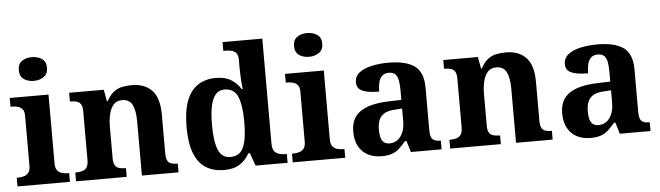

<svg xmlns="http://www.w3.org/2000/svg" viewBox="-48 -959 3982 1159"><g transform="rotate(-5 1942.5 -380.0)"><path d="M17 0V-53H29Q44 -53 60.5 -57.5Q77 -62 88.5 -75.9Q100 -89.8 100 -117.7V-422Q100 -448.9 88 -462Q76 -475 59.5 -479Q43 -483 29 -483H17V-536H252V-118Q252 -90 263.5 -76Q275 -62 292 -57.5Q309 -53 323 -53H335V0ZM171.1 -626Q135 -626 110.5 -643.5Q86 -661 86 -698Q86 -736 110.7 -753Q135.5 -770 171.5 -770Q206 -770 231.5 -753Q257 -736 257 -698Q257 -661 231.4 -643.5Q205.8 -626 171.1 -626Z M372 0V-53H374Q397 -53 414.5 -58Q432 -63 442 -77.7Q452 -92.4 452 -121.8V-417.6Q452 -446 443 -460Q434 -474 418 -478.5Q402 -483 380 -483H377V-536H587L599.7 -465H604.5Q625 -503 648.5 -520.5Q672 -538 699.3 -543.5Q726.7 -549 757.9 -549Q835 -549 879 -503.2Q923 -457.4 923 -356V-123.5Q923 -93 930.5 -78Q938 -63 953 -58Q968 -53 990 -53H993V0H771V-329Q771 -394 753.1 -429Q735.3 -464 690.8 -464Q658 -464 639.2 -442.5Q620.3 -420.9 612.2 -385.5Q604 -350.1 604 -309V-118Q604 -90 613 -76Q622 -62 638 -57.5Q654 -53 676 -53H679V0Z M1269 10Q1204 10 1158.2 -19Q1112.3 -48 1088.7 -109.5Q1065 -171 1065 -267Q1065 -364 1088.5 -426.2Q1112 -488.4 1157.5 -518.2Q1203 -548 1266.9 -548Q1323 -548 1359 -525.5Q1395 -503 1416 -468H1423Q1419 -496.5 1417 -531.2Q1415 -566 1415 -590V-645Q1415 -673 1404 -686Q1393 -699 1374.5 -703Q1356 -707 1334 -707H1326V-760H1567V-123Q1567 -93 1578.5 -78Q1590 -63 1608.8 -58Q1627.6 -53 1650 -53H1654V0H1460L1432 -78H1423Q1401 -38 1364.7 -14Q1328.4 10 1269 10ZM1312.3 -65Q1371 -65 1393 -115.3Q1415 -165.6 1415 -269Q1415 -368.2 1393.2 -421.1Q1371.4 -474 1312.1 -474Q1279 -474 1258.5 -450.2Q1238 -426.3 1228.5 -380.5Q1219 -334.8 1219 -268Q1219 -166.5 1240.4 -115.8Q1261.9 -65 1312.3 -65Z M1685 0V-53H1697Q1712 -53 1728.5 -57.5Q1745 -62 1756.5 -75.9Q1768 -89.8 1768 -117.7V-422Q1768 -448.9 1756 -462Q1744 -475 1727.5 -479Q1711 -483 1697 -483H1685V-536H1920V-118Q1920 -90 1931.5 -76Q1943 -62 1960 -57.5Q1977 -53 1991 -53H2003V0ZM1839.1 -626Q1803 -626 1778.5 -643.5Q1754 -661 1754 -698Q1754 -736 1778.7 -753Q1803.5 -770 1839.5 -770Q1874 -770 1899.5 -753Q1925 -736 1925 -698Q1925 -661 1899.4 -643.5Q1873.8 -626 1839.1 -626Z M2222 10Q2178 10 2142.5 -7.5Q2107 -25 2086 -61.4Q2065 -97.7 2065 -153Q2065 -234 2121 -273Q2177 -312 2289 -316L2371 -318.8V-374Q2371 -407.6 2367 -433.3Q2363 -459 2350 -473.5Q2337 -488 2309.5 -488Q2284 -488 2269 -474Q2254 -460 2248 -435.5Q2242 -411 2242 -380Q2175 -380 2141 -395Q2107 -410 2107 -447Q2107 -483.8 2135 -505.9Q2163 -528 2209.9 -538.5Q2256.8 -549 2312.8 -549Q2418 -549 2470.5 -511Q2523 -473 2523 -379.4V-124.1Q2523 -96.6 2528.5 -81.3Q2534 -66 2547.7 -59.5Q2561.4 -53 2583 -53H2587V0H2401L2380 -69H2371.4Q2349 -42 2329.5 -24.5Q2310 -7 2285 1.5Q2260 10 2222 10ZM2276.8 -63Q2306 -63 2326.8 -78.7Q2347.7 -94.3 2359.3 -123.3Q2371 -152.3 2371 -191V-266L2326 -263Q2286 -261 2262.9 -247.3Q2239.9 -233.5 2229.9 -209.3Q2220 -185.1 2220 -149.4Q2220 -121 2226 -101.5Q2232 -82 2244.8 -72.5Q2257.6 -63 2276.8 -63Z M2639 0V-53H2641Q2664 -53 2681.5 -58Q2699 -63 2709 -77.7Q2719 -92.4 2719 -121.8V-417.6Q2719 -446 2710 -460Q2701 -474 2685 -478.5Q2669 -483 2647 -483H2644V-536H2854L2866.7 -465H2871.5Q2892 -503 2915.5 -520.5Q2939 -538 2966.3 -543.5Q2993.7 -549 3024.9 -549Q3102 -549 3146 -503.2Q3190 -457.4 3190 -356V-123.5Q3190 -93 3197.5 -78Q3205 -63 3220 -58Q3235 -53 3257 -53H3260V0H3038V-329Q3038 -394 3020.1 -429Q3002.3 -464 2957.8 -464Q2925 -464 2906.2 -442.5Q2887.3 -420.9 2879.2 -385.5Q2871 -350.1 2871 -309V-118Q2871 -90 2880 -76Q2889 -62 2905 -57.5Q2921 -53 2943 -53H2946V0Z M3488 10Q3444 10 3408.5 -7.5Q3373 -25 3352 -61.4Q3331 -97.7 3331 -153Q3331 -234 3387 -273Q3443 -312 3555 -316L3637 -318.8V-374Q3637 -407.6 3633 -433.3Q3629 -459 3616 -473.5Q3603 -488 3575.5 -488Q3550 -488 3535 -474Q3520 -460 3514 -435.5Q3508 -411 3508 -380Q3441 -380 3407 -395Q3373 -410 3373 -447Q3373 -483.8 3401 -505.9Q3429 -528 3475.9 -538.5Q3522.8 -549 3578.8 -549Q3684 -549 3736.5 -511Q3789 -473 3789 -379.4V-124.1Q3789 -96.6 3794.5 -81.3Q3800 -66 3813.7 -59.5Q3827.4 -53 3849 -53H3853V0H3667L3646 -69H3637.4Q3615 -42 3595.5 -24.5Q3576 -7 3551 1.5Q3526 10 3488 10ZM3542.8 -63Q3572 -63 3592.8 -78.7Q3613.7 -94.3 3625.3 -123.3Q3637 -152.3 3637 -191V-266L3592 -263Q3552 -261 3528.9 -247.3Q3505.9 -233.5 3495.9 -209.3Q3486 -185.1 3486 -149.4Q3486 -121 3492 -101.5Q3498 -82 3510.8 -72.5Q3523.6 -63 3542.8 -63Z"/></g></svg>

Font: Noto Serif Thai
Style: Regular
Weight: 400
Designer: Monotype Design Team
Foundry: Monotype Imaging Inc.
Version: Version 2.001